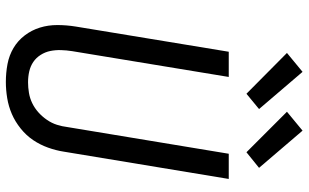

<svg xmlns="http://www.w3.org/2000/svg" viewBox="-214 -806 1029 640"><g transform="rotate(90 300.0 -486.5)"><path d="M254 8Q223 8 194 2.5Q165 -3 140.5 -17.5Q116 -32 98.5 -55Q81 -78 72.5 -105.5Q64 -133 64 -163.5Q64 -194 69 -225L153 -735H237L151 -213Q148 -194 147.5 -175.5Q147 -157 150.5 -140Q154 -123 163.5 -108Q173 -93 187 -83.5Q201 -74 218.5 -70Q236 -66 255 -66Q272 -66 290 -69Q308 -72 324.5 -80Q341 -88 355 -100.5Q369 -113 380 -129Q391 -145 396.5 -162.5Q402 -180 404 -197L493 -735H577L486 -185Q482 -159 472.5 -132.5Q463 -106 447.5 -83Q432 -60 409 -41.5Q386 -23 360.5 -12Q335 -1 307.5 3.5Q280 8 254 8ZM488 -794 353 -929 416 -981 540 -836ZM293 -794 157 -929 220 -981 344 -836Z"/></g></svg>

Font: Iosevka Extended Oblique
Style: Regular
Weight: 400
Width: 7
Italic angle: -9°
Monospace: yes
Designer: Belleve Invis
Foundry: Belleve Invis
Version: Version 32.0.1; ttfautohint (v1.8.4)